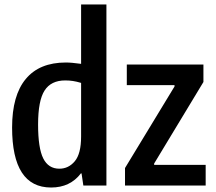

<svg xmlns="http://www.w3.org/2000/svg" viewBox="-20 -828 966 857"><path d="M538 -78 759 -442V-448H546V-540H888V-462L668 -98V-92H898V0H538ZM208 9Q34 9 34 -259Q34 -402 95 -475.5Q156 -549 274 -549Q288 -549 303.5 -547.5Q319 -546 342 -543V-808H455V0H352L344 -54H341Q293 9 208 9ZM245 -75Q286 -75 314 -108.5Q342 -142 342 -219V-458Q322 -464 305.5 -466.5Q289 -469 271 -469Q208 -469 179 -424Q150 -379 150 -272Q150 -167 173 -121Q196 -75 245 -75Z"/></svg>

Font: Encode Sans Compressed
Style: SemiBold
Weight: 600
Designer: Pablo Impallari, Andres Torresi
Foundry: Pablo Impallari, Andres Torresi
Version: Version 1.000; ttfautohint (v1.00) -l 8 -r 50 -G 200 -x 14 -